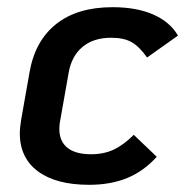

<svg xmlns="http://www.w3.org/2000/svg" viewBox="-20 -502 515 534"><path d="M35 -132Q35 -144 39 -170L62 -300Q77 -388 136 -435Q195 -482 293 -482Q360 -482 406.5 -461.5Q453 -441 475 -403L389 -342Q368 -372 346.5 -384.5Q325 -397 289 -397Q240 -397 209.5 -371.5Q179 -346 171 -300L148 -170Q145 -157 145 -144Q145 -109 167.5 -91Q190 -73 233 -73Q269 -73 296.5 -86Q324 -99 352 -127L416 -66Q380 -26 334 -7Q288 12 228 12Q136 12 85.5 -25.5Q35 -63 35 -132Z"/></svg>

Font: KoHo SemiBold
Style: Italic
Weight: 600
Italic angle: -10°
Version: Version 1.000; ttfautohint (v1.6)